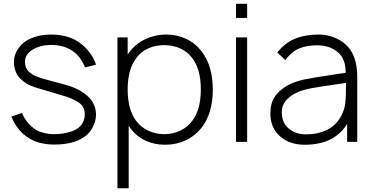

<svg xmlns="http://www.w3.org/2000/svg" viewBox="-20 -764 2006 1034"><path d="M437.5 -401Q414.5 -461.5 367.5 -491.8Q320.5 -522 255 -522Q198.5 -522 156 -497Q114.5 -472 114.5 -431.5Q114.5 -413.5 120.5 -399.5Q126.5 -385.5 139 -374.5Q151.5 -363.5 170.2 -355.2Q189 -347 214.5 -339.5Q238.5 -332.5 267.5 -324.8Q296.5 -317 332.5 -307.5Q407 -287 451.5 -247Q497 -206.5 497 -145Q497 -111 478 -76Q459.5 -41.5 428 -23Q371.5 14.5 272 14.5Q222.5 14.5 181.5 1.5Q140.5 -11.5 104 -43.5Q83 -62.5 67 -87Q51 -111.5 41.5 -135.5L98 -156Q117 -111 147 -85.5Q170 -63 202.2 -52.2Q234.5 -41.5 271 -41.5Q305.5 -41.5 339.5 -49Q373.5 -56.5 396 -71Q415.5 -84.5 426 -104.2Q436.5 -124 436.5 -148Q436.5 -190 404.5 -211.5Q388.5 -222.5 365.8 -232.5Q343 -242.5 312.5 -251L203 -283.5Q184.5 -288.5 169.5 -293.5Q154.5 -298.5 142.5 -304Q119 -314.5 97 -333.5Q74.5 -352 64.8 -377.5Q55 -403 55 -430Q55 -471 80 -505Q104.5 -539 143.5 -556Q192 -578 254 -578Q327 -578 381 -551Q421.5 -530.5 453 -493Q469 -474 480.2 -454.8Q491.5 -435.5 497 -415.5Z M1126 -282.5Q1126 -153.5 1065.5 -76Q1029.5 -31 979.5 -7.8Q929.5 15.5 869.5 15.5Q809 15.5 758.5 -9.2Q708 -34 676 -82.5L673 -86.5V250H612.5V-562.5H667.5V-470L676 -482.5Q692.5 -505 714.5 -522.8Q736.5 -540.5 762 -552.8Q787.5 -565 816.2 -571.5Q845 -578 875 -578Q932.5 -578 982.2 -554.8Q1032 -531.5 1065.5 -487.5Q1126 -409 1126 -282.5ZM1061.5 -282.5Q1061.5 -391.5 1015.5 -451Q990 -485.5 950.8 -503.2Q911.5 -521 864.5 -521Q818 -521 779 -503.8Q740 -486.5 714.5 -452Q667.5 -391 667.5 -282.5Q667.5 -172.5 714.5 -111.5Q740 -78 779.5 -59.8Q819 -41.5 865.5 -41.5Q911 -41.5 950.5 -60.2Q990 -79 1015.5 -113.5Q1061.5 -172.5 1061.5 -282.5Z M1311 -743.5V-667.5H1251V-743.5ZM1311 -562.5V0H1251V-562.5Z M1849.5 0V-97Q1781 15.5 1620.5 15.5Q1540 15.5 1488 -30Q1436 -76 1436 -153Q1436 -206.5 1459.5 -242.8Q1483 -279 1535 -307.5Q1571.5 -326 1619 -336Q1643 -341 1677.8 -346.8Q1712.5 -352.5 1759 -359.5L1841.5 -372Q1842.5 -446.5 1799 -483Q1756 -520 1687 -520Q1633 -520 1592.5 -503.5Q1551.5 -487.5 1516.5 -440.5L1473.5 -481.5Q1514.5 -533.5 1569.5 -555.8Q1624.5 -578 1695.5 -578Q1736 -578 1773.8 -564.5Q1811.5 -551 1838.5 -527Q1904 -472 1904 -349V0ZM1843.5 -317.5Q1670 -293 1636 -284.5Q1574.5 -271 1536 -238.5Q1497.5 -206 1497.5 -159.5Q1497.5 -104.5 1534 -72.5Q1570.5 -40.5 1628 -40.5Q1695 -40.5 1744.2 -66.2Q1793.5 -92 1819.5 -143.5Q1835.5 -174.5 1839.5 -209.5Q1841.5 -227 1842.5 -253.8Q1843.5 -280.5 1843.5 -317.5Z"/></svg>

Font: Russisch Sans Light
Style: Regular
Weight: 300
Designer: Michael Sharanda (font) & Cristiano Sobral (main changes)
Foundry: Michael Sharanda
Version: Version 2.00;September 8, 2020;FontCreator 13.0.0.2681 64-bi